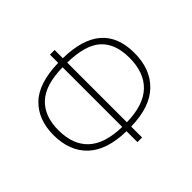

<svg xmlns="http://www.w3.org/2000/svg" viewBox="-168 -911 1108 1108"><g transform="rotate(-45 386.5 -357.0)"><path d="M367 0V-89Q210 -92 131.5 -166Q53 -240 53 -372Q53 -496 128 -569.5Q203 -643 367 -647V-714H405V-647Q719 -642 719 -376Q719 -244 640 -168Q561 -92 405 -89V0ZM367 -124V-611Q225 -609 159 -547.5Q93 -486 93 -372Q93 -252 160.5 -189.5Q228 -127 367 -124ZM405 -124Q544 -127 611.5 -191.5Q679 -256 679 -377Q679 -492 615 -550.5Q551 -609 405 -611Z"/></g></svg>

Font: Noto Sans ExtraLight
Style: Regular
Weight: 200
Designer: Monotype Design Team
Foundry: Monotype Imaging Inc.
Version: Version 2.007